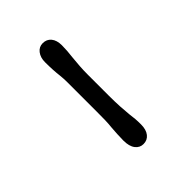

<svg xmlns="http://www.w3.org/2000/svg" viewBox="10 -487 341 341"><g transform="rotate(45 180.0 -317.0)"><path d="M74.2 -295.4Q62.5 -295.4 54.9 -301.3Q47.4 -307.1 47.4 -316.4Q47.4 -326.2 54.4 -332Q61.5 -337.9 74.2 -337.9Q80.6 -337.9 87.9 -337.4Q95.2 -336.9 103 -335.9Q112.8 -335 122.8 -334.2Q132.8 -333.5 144 -333.5H195.3Q210.9 -333.5 223.9 -334.2Q236.8 -335 245.6 -335.9Q252.4 -336.9 258.8 -337.4Q265.1 -337.9 272.9 -337.9Q286.1 -337.9 293.5 -332Q300.8 -326.2 300.8 -316.4Q300.8 -307.1 293.2 -301.3Q285.6 -295.4 271 -295.4Q262.7 -295.4 255.4 -295.9Q248 -296.4 240.2 -296.9Q231.4 -297.9 222.2 -298.1Q212.9 -298.3 201.2 -298.3H147.9Q136.7 -298.3 127.7 -298.3Q118.7 -298.3 110.4 -297.4Q102.1 -296.4 93.3 -295.9Q84.5 -295.4 74.2 -295.4Z"/></g></svg>

Font: Limelight
Style: Regular
Weight: 400
Designer: Nicole Fally with help from Eben Sorkin
Foundry: Nicole Fally with help from Eben Sorkin
Version: Version 1.002